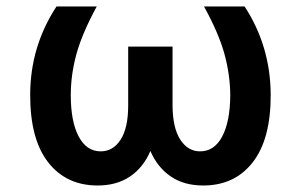

<svg xmlns="http://www.w3.org/2000/svg" viewBox="-20 -566 935 596"><path d="M155.3 -545.9H280.3Q234.9 -462.4 217.3 -398.2Q199.7 -334 199.7 -270.5Q199.7 -189 224.1 -142.6Q248.5 -96.2 292.5 -96.2Q331.1 -96.2 354.5 -132.6Q377.9 -168.9 377.9 -238.3V-421.4H515.6V-238.3Q516.1 -168.9 539.6 -132.6Q563 -96.2 601.1 -96.2Q645.5 -96.2 669.9 -142.6Q694.3 -189 694.8 -270.5Q694.3 -334 676.8 -398.2Q659.2 -462.4 613.3 -545.9H739.3Q819.3 -423.3 820.3 -272.9Q820.8 -134.3 764.6 -62.3Q708.5 9.8 610.8 9.8Q551.3 9.8 510.3 -18.1Q469.2 -45.9 446.8 -97.2Q424.8 -45.9 383.5 -18.1Q342.3 9.8 283.2 9.8Q185.5 9.8 129.4 -62.3Q73.2 -134.3 73.7 -272.9Q74.2 -421.9 155.3 -545.9Z"/></svg>

Font: Inter Semi Bold
Style: Regular
Weight: 600
Designer: Rasmus Andersson
Foundry: rsms
Version: Version 4.000;git-e0f93cc